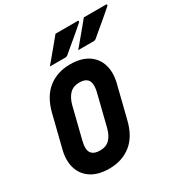

<svg xmlns="http://www.w3.org/2000/svg" viewBox="-216 -1109 1229 1291"><g transform="rotate(-30 399.0 -463.5)"><path d="M399 -947H571Q577 -947 577.5 -942.5Q578 -938 573 -933Q549 -912 530.5 -896Q512 -880 493.5 -864.5Q475 -849 451.5 -829.5Q428 -810 394 -781Q391 -779 386.5 -777Q382 -775 376 -775H256Q294 -821 328 -861Q362 -901 399 -947ZM619 -947H791Q797 -947 797.5 -942.5Q798 -938 793 -933Q769 -912 750.5 -896Q732 -880 713.5 -864.5Q695 -849 671.5 -829.5Q648 -810 614 -781Q611 -779 606.5 -777Q602 -775 596 -775H476Q514 -821 548 -861Q582 -901 619 -947ZM379 -720Q465 -720 518 -685Q571 -650 589.5 -589.5Q608 -529 589 -452L527 -204Q499 -89 429 -34.5Q359 20 261 20Q176 20 122 -15Q68 -50 49.5 -111Q31 -172 50 -248L112 -496Q141 -611 211 -665.5Q281 -720 379 -720ZM196 -234Q188 -203 189 -177.5Q190 -152 206 -136Q215 -127 230 -122Q245 -117 268 -117Q315 -117 342.5 -145.5Q370 -174 383 -226L443 -466Q451 -499 449 -524.5Q447 -550 433 -564Q424 -573 409.5 -578Q395 -583 372 -583Q326 -583 298 -555Q270 -527 256 -474Z"/></g></svg>

Font: Recursive Mn Lnr St XBd
Style: Italic
Weight: 800
Italic angle: -15°
Monospace: yes
Version: Version 1.079;hotconv 1.0.112;makeotfexe 2.5.65598; ttfautoh